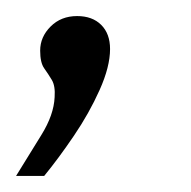

<svg xmlns="http://www.w3.org/2000/svg" viewBox="-23 -92 238 239"><path d="M-3 127Q13 101 28.5 76Q44 51 45 29Q46 15 41.5 7.5Q37 0 32 -7Q27 -14 27 -29Q27 -46 40 -59Q53 -72 73 -72Q92 -72 103 -61Q114 -50 114 -31Q114 -9 101 20Q88 49 69 77Q50 105 32 127Z"/></svg>

Font: Alumni Sans Thin Medium
Style: Italic
Weight: 500
Italic angle: -8°
Version: Version 1.016